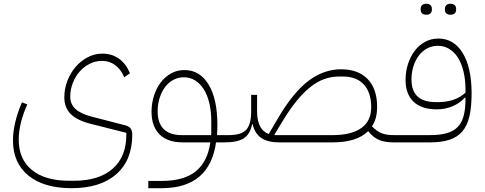

<svg xmlns="http://www.w3.org/2000/svg" viewBox="-20 -746 2540 1006"><path d="M355 240Q210 240 129 174Q48 108 48 -10Q48 -57 60.5 -108Q73 -159 95 -210L123 -199Q101 -150 89.5 -103Q78 -56 78 -15Q78 88 147 144.5Q216 201 341 201H368Q499 201 570.5 138Q642 75 642 -40V-50L456 -97Q384 -115 350.5 -148.5Q317 -182 317 -236Q317 -280 332.5 -321Q348 -362 375 -394Q402 -426 438.5 -445.5Q475 -465 517 -465Q567 -465 604 -438Q641 -411 661 -362L631 -341Q614 -382 584 -404.5Q554 -427 515 -427Q480 -427 449.5 -411.5Q419 -396 396.5 -370Q374 -344 361 -310Q348 -276 348 -239Q348 -201 375 -175.5Q402 -150 460 -135L634 -90Q655 -85 664 -73.5Q673 -62 673 -40Q673 93 589.5 166.5Q506 240 355 240Z M757 202H827Q944 202 1006 151.5Q1068 101 1082 0H938Q858 0 816 -42Q774 -84 774 -160Q774 -205 787 -245Q800 -285 822.5 -314.5Q845 -344 876.5 -361.5Q908 -379 946 -379Q1027 -379 1073 -303Q1119 -227 1119 -91Q1119 -77 1118.5 -64Q1118 -51 1117 -38H1168V-12L1156 0H1112Q1078 240 827 240H757ZM806 -162Q806 -101 838 -69.5Q870 -38 932 -38H1086Q1087 -44 1087 -50.5Q1087 -57 1087 -64V-111Q1087 -162 1077 -204.5Q1067 -247 1048.5 -277Q1030 -307 1003.5 -324Q977 -341 943 -341Q913 -341 888 -327.5Q863 -314 845 -290Q827 -266 816.5 -233Q806 -200 806 -162Z M2044 0Q1997 0 1966.5 -12.5Q1936 -25 1909 -59Q1850 0 1722 0H1443Q1383 0 1349 -23Q1315 -46 1304 -95H1301Q1290 -42 1257 -21Q1224 0 1156 0V-26L1168 -38H1179Q1244 -38 1270 -66Q1296 -94 1296 -163V-249H1327V-163Q1327 -66 1388 -44L1438 -129Q1517 -263 1597 -323Q1677 -383 1767 -383Q1857 -383 1906.5 -331.5Q1956 -280 1956 -186Q1956 -124 1929 -84Q1954 -58 1979.5 -48Q2005 -38 2044 -38H2057V-12ZM1722 -38Q1821 -38 1873 -75Q1925 -112 1925 -184Q1925 -261 1886.5 -303Q1848 -345 1778 -345H1756Q1717 -345 1680 -332Q1643 -319 1607.5 -291Q1572 -263 1536 -219.5Q1500 -176 1463 -115L1418 -41L1420 -38Z M2045 -26 2057 -38H2232Q2284 -38 2320 -48Q2356 -58 2378 -80.5Q2400 -103 2409.5 -139.5Q2419 -176 2419 -229V-234H2415Q2389 -205 2350.5 -189Q2312 -173 2268 -173Q2189 -173 2147 -213Q2105 -253 2105 -327Q2105 -372 2118 -411.5Q2131 -451 2153.5 -480.5Q2176 -510 2207.5 -527Q2239 -544 2277 -544Q2358 -544 2404.5 -468Q2451 -392 2451 -256Q2451 -185 2439.5 -136Q2428 -87 2402 -57Q2376 -27 2334.5 -13.5Q2293 0 2232 0H2045ZM2278 -211Q2320 -211 2356.5 -223.5Q2393 -236 2419 -261V-276Q2419 -327 2409 -369.5Q2399 -412 2380.5 -442Q2362 -472 2335 -489Q2308 -506 2274 -506Q2244 -506 2218.5 -492.5Q2193 -479 2175 -455.5Q2157 -432 2146.5 -399.5Q2136 -367 2136 -329Q2136 -211 2263 -211ZM2338 -669Q2326 -669 2318.5 -676Q2311 -683 2311 -697Q2311 -712 2318.5 -719Q2326 -726 2338 -726H2343Q2355 -726 2362.5 -719Q2370 -712 2370 -697Q2370 -683 2362.5 -676Q2355 -669 2343 -669ZM2211 -669Q2199 -669 2191.5 -676Q2184 -683 2184 -697Q2184 -712 2191.5 -719Q2199 -726 2211 -726H2216Q2228 -726 2235.5 -719Q2243 -712 2243 -697Q2243 -683 2235.5 -676Q2228 -669 2216 -669Z"/></svg>

Font: IBM Plex Sans Arabic ExtLt
Style: Regular
Weight: 200
Designer: Mike Abbink, Paul van der Laan, Pieter van Rosmalen, Wael Morcos, Khajak Apelian
Foundry: Bold Monday
Version: Version 1.2